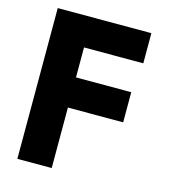

<svg xmlns="http://www.w3.org/2000/svg" viewBox="-120 -920 892 1015"><g transform="rotate(15 326.0 -412.5)"><path d="M582.2 -825H69.8V0H257.8V-331H560.2V-496H257.8V-660H582.2Z"/></g></svg>

Font: Hussar
Style: BdSuprExt
Weight: 700
Foundry: Cannot Into Space Fonts
Version: Version 2.00